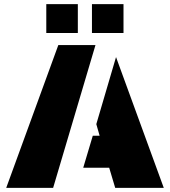

<svg xmlns="http://www.w3.org/2000/svg" viewBox="-20 -905 818 925"><path d="M355 -885V-746H203V-885ZM575 -885V-746H423V-885ZM440 -688 236 0H10L261 -688ZM539 -630 769 0H535L506 -97H381L427 -251H460L444 -307Z"/></svg>

Font: Archicoco
Style: Regular
Weight: 400
Designer: Hector Gatti
Foundry: Hector Gatti
Version: 1.002